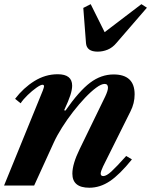

<svg xmlns="http://www.w3.org/2000/svg" viewBox="-26 -891 726 922"><path d="M403 10.5Q321.5 10.5 321.5 -57Q321.5 -103.5 356.5 -175L479 -427Q492.5 -455.5 492.5 -470Q492.5 -488 476.5 -488Q460.5 -488 435.8 -469.8Q411 -451.5 382.2 -421.2Q353.5 -391 324.8 -354Q296 -317 271.8 -278.5Q247.5 -240 232 -206L138 0H-6.5L179.5 -456Q185.5 -472.5 185.5 -476.5Q185.5 -484 178 -484Q169 -484 148.5 -469.5Q128 -455 106.8 -434.5Q85.5 -414 73 -395L46.5 -416.5Q86.5 -469 139.2 -501.8Q192 -534.5 251 -534.5Q320.5 -534.5 320.5 -479.5Q320.5 -461 312 -434.2Q303.5 -407.5 282 -361.5L288.5 -360Q354 -454 406.8 -493.8Q459.5 -533.5 519.5 -533.5Q620.5 -533.5 620.5 -438Q620.5 -395 600.5 -356L469 -92Q457.5 -67.5 457.5 -57.5Q457.5 -45.5 470 -45.5Q485 -45.5 509 -67.5Q533 -89.5 580 -142L607.5 -125.5Q549 -53 501.8 -21.2Q454.5 10.5 403 10.5ZM443 -643Q390.5 -643 387 -683.5L374 -853L409.5 -871L476.5 -736.5L653 -871L679.5 -854L532.5 -684Q514 -662 490.8 -652.5Q467.5 -643 443 -643Z"/></svg>

Font: Libre Caslon Text Bold
Style: Italic
Weight: 700
Italic angle: -22.583°
Designer: Pablo Impallari, Rodrigo Fuenzalida, Katja Schimmel
Foundry: Pablo Impallari, Rodrigo Fuenzalida
Version: Version 2.000